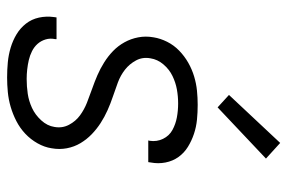

<svg xmlns="http://www.w3.org/2000/svg" viewBox="-154 -646 808 540"><g transform="rotate(90 250.0 -376.0)"><path d="M198 8Q176 8 155 6Q134 4 114 -2Q94 -8 76.5 -18.5Q59 -29 46.5 -45Q34 -61 29.5 -81.5Q25 -102 28 -124L29 -131H90V-127Q87 -113 91 -100Q95 -87 103.5 -77.5Q112 -68 124 -62Q136 -56 149 -53Q162 -50 175.5 -48.5Q189 -47 202 -47Q223 -47 243.5 -50Q264 -53 283.5 -62Q303 -71 318.5 -88Q334 -105 337 -125Q341 -147 331 -166Q321 -185 304.5 -197Q288 -209 269 -216.5Q250 -224 230 -231Q210 -238 191.5 -246Q173 -254 155.5 -265Q138 -276 123.5 -290Q109 -304 99 -322Q89 -340 85 -361Q81 -382 85 -404Q88 -423 97.5 -442Q107 -461 122.5 -476Q138 -491 156.5 -501.5Q175 -512 195 -518Q215 -524 235 -526Q255 -528 275 -528Q296 -528 316.5 -526Q337 -524 356.5 -517.5Q376 -511 393 -500.5Q410 -490 421.5 -474Q433 -458 437 -437.5Q441 -417 437 -396L436 -389H375L376 -393Q379 -413 370.5 -430.5Q362 -448 345.5 -457Q329 -466 310 -469.5Q291 -473 271 -473Q251 -473 231.5 -469.5Q212 -466 193.5 -457Q175 -448 161 -431.5Q147 -415 144 -395Q140 -373 150 -354.5Q160 -336 176 -323.5Q192 -311 212 -303.5Q232 -296 251.5 -289.5Q271 -283 290 -274.5Q309 -266 326 -255Q343 -244 357.5 -230Q372 -216 382.5 -198.5Q393 -181 397 -160Q401 -139 397 -117Q394 -97 383 -77.5Q372 -58 356 -43Q340 -28 320.5 -18Q301 -8 280.5 -2Q260 4 239 6Q218 8 198 8ZM282 -584 247 -616 382 -760 426 -720Z"/></g></svg>

Font: Iosevka Light
Style: Italic
Weight: 300
Italic angle: -9°
Monospace: yes
Designer: Belleve Invis
Foundry: Belleve Invis
Version: Version 32.5.0; ttfautohint (v1.8.4)